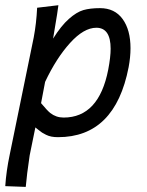

<svg xmlns="http://www.w3.org/2000/svg" viewBox="-32 -526 569 741"><path d="M385.7 -257.3Q395 -306.2 395 -337.9Q395 -418.9 339.8 -418.9Q291.5 -418.9 238.3 -360.1Q185.1 -301.3 142.1 -210L126.5 -127.9Q150.4 -99.1 162.1 -89.8Q184.6 -72.3 213.4 -72.3Q349.6 -72.3 385.7 -257.3ZM95.7 -369.6Q96.2 -371.6 96.9 -375.5Q97.7 -379.4 98.1 -381.3Q108.4 -435.5 111.3 -496.1L193.4 -505.9Q193.4 -498.5 172.9 -377Q204.1 -426.8 233.9 -453.1Q263.7 -479.5 289.8 -487.1Q315.9 -494.6 354 -494.6Q410.6 -494.6 441.2 -452.6Q471.7 -410.6 471.7 -339.8Q471.7 -305.7 464.4 -266.6Q412.1 3.4 191.9 3.4Q177.7 3.4 166.5 1.2Q155.3 -1 145.5 -5.9Q135.7 -10.7 130.4 -14.2Q125 -17.6 116.2 -24.9Q107.4 -32.2 104.5 -34.2L82.5 73.7Q71.3 148.4 67.4 195.3L-11.7 192.4Q-7.8 133.8 5.4 71.3Z"/></svg>

Font: Fantasque Sans Mono
Style: Italic
Weight: 400
Italic angle: -11°
Monospace: yes
Designer: Jany Belluz
Version: Version 1.8.0 ; ttfautohint (v1.8.2)